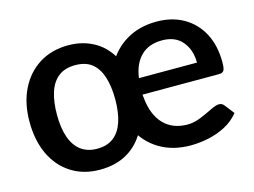

<svg xmlns="http://www.w3.org/2000/svg" viewBox="-78 -649 1039 786"><g transform="rotate(-15 442.0 -256.0)"><path d="M258 7Q189 7 137 -26Q85 -59 57 -118.5Q29 -178 29 -257Q29 -335 58 -394Q87 -453 139.5 -486Q192 -519 263 -519Q326 -519 376 -489.5Q426 -460 455 -399L450 -100Q421 -48 372.5 -20.5Q324 7 258 7ZM269 -79Q311 -79 338 -99.5Q365 -120 378.5 -159.5Q392 -199 392 -256Q392 -311 379 -351Q366 -391 339.5 -412Q313 -433 269 -433Q226 -433 198.5 -412Q171 -391 158 -351Q145 -311 145 -256Q145 -199 159 -159.5Q173 -120 200.5 -99.5Q228 -79 269 -79ZM642 7Q567 7 511 -26.5Q455 -60 424 -122Q393 -184 393 -267Q393 -338 423 -395.5Q453 -453 508 -486Q563 -519 637 -519Q702 -519 751 -491Q800 -463 827.5 -411.5Q855 -360 855 -288Q855 -264 850 -254.5Q845 -245 828 -245H505Q505 -242 505 -239Q505 -236 506 -233Q513 -158 551 -118.5Q589 -79 652 -79Q680 -79 708.5 -91Q737 -103 760.5 -114.5Q784 -126 796 -126Q809 -126 817 -116L849 -75Q825 -45 790.5 -27Q756 -9 717.5 -1Q679 7 642 7ZM508 -314H754Q754 -368 724.5 -403.5Q695 -439 639 -439Q582 -439 549 -406Q516 -373 508 -314Z"/></g></svg>

Font: Aleo SemiBold
Style: Regular
Weight: 600
Designer: Alessio Laiso
Foundry: Alessio Laiso
Version: Version 2.001;gftools[0.9.29]